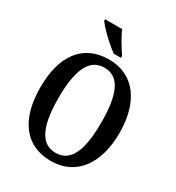

<svg xmlns="http://www.w3.org/2000/svg" viewBox="-218 -1063 1105 1205"><g transform="rotate(30 335.0 -460.5)"><path d="M342 -771H394V-784C369 -822 328 -886 310 -931H186V-921C208 -886 290 -807 342 -771ZM335 10C519 10 622 -137 622 -358C622 -580 519 -725 336 -725C142 -725 48 -580 48 -359C48 -137 142 10 335 10ZM335 -49C224 -49 180 -163 180 -358C180 -553 224 -666 336 -666C449 -666 490 -553 490 -358C490 -163 449 -49 335 -49Z"/></g></svg>

Font: Noto Serif Tamil Condensed SemiBold
Style: Regular
Weight: 600
Width: 3
Designer: Indian Type Foundry, Tom Grace, and the Monotype Design Team
Foundry: Monotype Imaging Inc.
Version: Version 2.004